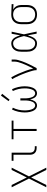

<svg xmlns="http://www.w3.org/2000/svg" viewBox="1515 -2312 1002 4072"><g transform="rotate(-90 2016.0 -276.0)"><path d="M80 205H129L288 -116L448 205H496L311 -163L496 -530H448L288 -209L129 -530H80L265 -163Z M913 0H951V-39H913Q886 -39 860.5 -51.5Q835 -64 824.5 -90Q814 -116 814 -143V-530H641V-491H770V-143Q770 -114 778.5 -86Q787 -58 808 -37Q829 -16 857 -8Q885 0 913 0Z M1274 0H1318V-491H1494V-530H1099V-491H1274Z M2073 8Q2101 8 2126 -5Q2151 -18 2167.5 -41Q2184 -64 2194.5 -90Q2205 -116 2210.5 -143Q2216 -170 2219 -197.5Q2222 -225 2222 -253Q2222 -323 2206 -391Q2190 -459 2160 -522L2121 -505Q2149 -447 2163.5 -383Q2178 -319 2178 -253Q2178 -231 2176.5 -208.5Q2175 -186 2171 -163.5Q2167 -141 2160.5 -119.5Q2154 -98 2143.5 -78Q2133 -58 2114 -44.5Q2095 -31 2072 -31Q2049 -31 2029 -46Q2009 -61 1998.5 -82Q1988 -103 1981.5 -125.5Q1975 -148 1971.5 -171.5Q1968 -195 1967 -218.5Q1966 -242 1966 -265V-345H1922V-265Q1922 -242 1921 -218.5Q1920 -195 1916.5 -171.5Q1913 -148 1906.5 -125.5Q1900 -103 1889.5 -82Q1879 -61 1859.5 -46Q1840 -31 1816 -31Q1794 -31 1775 -44.5Q1756 -58 1745 -78Q1734 -98 1727.5 -119.5Q1721 -141 1717.5 -163.5Q1714 -186 1712 -208.5Q1710 -231 1710 -253Q1710 -319 1724.5 -383Q1739 -447 1768 -505L1729 -522Q1699 -459 1683 -391Q1667 -323 1667 -253Q1667 -225 1669.5 -197.5Q1672 -170 1678 -143Q1684 -116 1694 -90Q1704 -64 1720.5 -41Q1737 -18 1762 -5Q1787 8 1815 8Q1842 8 1866 -5Q1890 -18 1905 -41Q1920 -64 1929.5 -89Q1939 -114 1944 -140Q1950 -114 1959 -89Q1968 -64 1983 -41Q1998 -18 2022 -5Q2046 8 2073 8ZM1938 -574 2063 -731 2025 -757 1907 -595Z M2564 0H2607Q2627 -38 2647 -76Q2667 -114 2685.5 -152.5Q2704 -191 2721 -230.5Q2738 -270 2752.5 -310.5Q2767 -351 2778.5 -392.5Q2790 -434 2790 -477V-530H2746V-477Q2746 -434 2734.5 -391.5Q2723 -349 2707.5 -308.5Q2692 -268 2674.5 -228.5Q2657 -189 2637.5 -150Q2618 -111 2598 -72Q2580 -154 2550.5 -233Q2521 -312 2487.5 -388.5Q2454 -465 2412 -538L2374 -519Q2394 -484 2412 -448.5Q2430 -413 2446 -377Q2462 -341 2477 -304Q2492 -267 2505.5 -230Q2519 -193 2531 -155Q2543 -117 2553.5 -78.5Q2564 -40 2564 0Z M3137 8Q3171 8 3201 -11.5Q3231 -31 3249.5 -60.5Q3268 -90 3280.5 -122.5Q3293 -155 3303 -188Q3312 -141 3320.5 -94Q3329 -47 3338 0H3382Q3367 -67 3353.5 -134.5Q3340 -202 3324 -268Q3339 -334 3352 -399.5Q3365 -465 3380 -530H3336Q3328 -485 3319.5 -439.5Q3311 -394 3303 -349Q3293 -381 3280 -412.5Q3267 -444 3248.5 -472.5Q3230 -501 3200 -519.5Q3170 -538 3137 -538Q3104 -538 3073 -528.5Q3042 -519 3018 -497Q2994 -475 2979.5 -445.5Q2965 -416 2960 -384Q2955 -352 2955 -320V-210Q2955 -178 2960 -146Q2965 -114 2979.5 -85Q2994 -56 3018 -33.5Q3042 -11 3073 -1.5Q3104 8 3137 8ZM3137 -31Q3111 -31 3086.5 -39.5Q3062 -48 3044 -67Q3026 -86 3015.5 -110Q3005 -134 3001.5 -159.5Q2998 -185 2998 -210V-320Q2998 -346 3001.5 -371.5Q3005 -397 3015.5 -420.5Q3026 -444 3044 -463Q3062 -482 3086.5 -490.5Q3111 -499 3137 -499Q3166 -499 3191 -480.5Q3216 -462 3230 -436Q3244 -410 3254.5 -382.5Q3265 -355 3272.5 -326Q3280 -297 3287 -269Q3280 -239 3272.5 -210Q3265 -181 3255 -152.5Q3245 -124 3230.5 -97Q3216 -70 3191.5 -50.5Q3167 -31 3137 -31Z M3744 8Q3778 8 3811 -0.5Q3844 -9 3871 -30Q3898 -51 3915.5 -80.5Q3933 -110 3939.5 -143Q3946 -176 3946 -210V-320Q3946 -356 3936.5 -390.5Q3927 -425 3904 -453Q3881 -481 3849 -497L3964 -491V-530L3745 -538H3744Q3710 -538 3676.5 -530Q3643 -522 3615.5 -501.5Q3588 -481 3570 -451Q3552 -421 3545.5 -387.5Q3539 -354 3539 -320V-210Q3539 -176 3545.5 -142.5Q3552 -109 3570 -79.5Q3588 -50 3615.5 -29.5Q3643 -9 3676.5 -0.5Q3710 8 3744 8ZM3744 -31Q3709 -31 3676.5 -43Q3644 -55 3621.5 -82Q3599 -109 3590.5 -142.5Q3582 -176 3582 -210V-320Q3582 -354 3590.5 -388Q3599 -422 3621.5 -448.5Q3644 -475 3677 -487Q3710 -499 3744 -499Q3778 -499 3810.5 -487Q3843 -475 3864.5 -448Q3886 -421 3894 -387.5Q3902 -354 3902 -320V-210Q3902 -176 3894 -143Q3886 -110 3864.5 -83Q3843 -56 3810.5 -43.5Q3778 -31 3744 -31Z"/></g></svg>

Font: Iosevka Sparkle Extralight
Style: Regular
Weight: 200
Designer: Belleve Invis
Foundry: Belleve Invis
Version: Version 4.5.0; ttfautohint (v1.8.3)